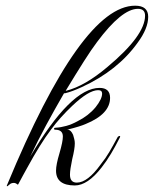

<svg xmlns="http://www.w3.org/2000/svg" viewBox="-20 -647 541 675"><path d="M5 8Q4 8 4 6Q4 4 5 3Q266 -627 455 -627Q501 -627 501 -588Q501 -547 464 -497Q394 -399 268 -341Q233 -325 212 -320Q210 -319 205 -319Q172 -262 142 -206.5Q112 -151 86 -96Q229 -338 330 -338Q367 -338 367 -303Q367 -246 281 -211Q272 -207 256 -202Q240 -197 216 -191H218Q229 -191 237 -173Q239 -166 241 -158.5Q243 -151 243 -143Q243 -124 234 -88Q230 -69 228 -55.5Q226 -42 226 -33Q226 -5 250 -5Q288 -5 334 -69Q351 -90 364.5 -113Q378 -136 393 -164Q395 -168 400 -169Q405 -170 400 -161Q386 -133 370.5 -107Q355 -81 337 -58Q288 5 243 5Q177 5 177 -47Q177 -68 189 -108Q201 -149 201 -167Q201 -191 174 -191Q170 -191 170 -194Q170 -198 176 -198Q194 -199 213.5 -204.5Q233 -210 253 -221Q291 -240 316 -270Q339 -299 339 -318Q339 -330 325 -330Q292 -330 234 -275Q213 -255 194.5 -234.5Q176 -214 159 -191Q122 -142 75 -56Q69 -46 61.5 -31.5Q54 -17 44 1Q44 1 43.5 1.5Q43 2 42 2Q35 -4 29 -4Q19 -4 13 2Q6 8 5 8ZM211 -328H213Q279 -345 357 -411Q490 -522 490 -592Q490 -616 465 -616Q408 -616 321 -499Q302 -474 275 -431.5Q248 -389 211 -328Z"/></svg>

Font: Imperial Script
Style: Regular
Weight: 400
Designer: Robert E. Leuschke
Foundry: Robert E. Leuschke
Version: Version 1.010; ttfautohint (v1.8.3)